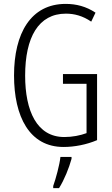

<svg xmlns="http://www.w3.org/2000/svg" viewBox="-20 -744 573 985"><path d="M303 -364V-314H424V-61C392 -49 351 -41 310 -41C169 -41 109 -175 109 -356C109 -552 177 -674 318 -674C361 -674 404 -663 448 -633L470 -679C422 -711 371 -724 317 -724C138 -724 52 -573 52 -357C52 -146 131 10 306 10C362 10 424 -2 478 -25V-364ZM347 71V61H290C286 101 266 174 253 210V221H283C310 178 334 118 347 71Z"/></svg>

Font: Noto Sans Thai Looped ExtraCondensed Light
Style: Regular
Weight: 300
Width: 2
Designer: Sasikarn Vongin, Ben Mitchell
Foundry: The Fontpad Ltd
Version: Version 1.001